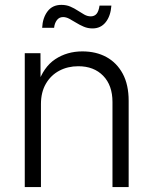

<svg xmlns="http://www.w3.org/2000/svg" viewBox="-20 -756 620 776"><path d="M145.5 -335.4V0H80.1V-541H143.6L144 -414.6H132.3Q155.3 -484.9 203.1 -516.6Q251 -548.3 313 -548.3Q368.2 -548.3 410.2 -525.4Q452.1 -502.4 476.1 -458Q500 -413.6 500 -348.6V0H434.6V-343.8Q434.6 -411.1 397 -449.7Q359.4 -488.3 296.4 -488.3Q253.9 -488.3 219.7 -470.2Q185.5 -452.1 165.5 -417.7Q145.5 -383.3 145.5 -335.4ZM354 -641.1Q335 -641.1 318.4 -648.2Q301.8 -655.3 287.4 -664.3Q272.9 -673.3 260 -680.2Q247.1 -687 234.9 -687Q218.8 -687 209.5 -674.1Q200.2 -661.1 198.7 -643.6H150.4Q152.3 -683.6 172.1 -710Q191.9 -736.3 228 -736.3Q248.5 -736.3 264.6 -729.2Q280.8 -722.2 294.4 -713.1Q308.1 -704.1 320.8 -697Q333.5 -689.9 346.7 -689.9Q361.8 -689.9 370.4 -700.2Q378.9 -710.4 382.3 -733.4H430.2Q427.2 -691.4 407.2 -666.3Q387.2 -641.1 354 -641.1Z"/></svg>

Font: Inter 17pt Light
Style: Regular
Weight: 300
Version: Version 4.001;git-66647c0bb